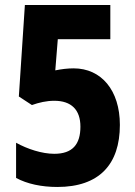

<svg xmlns="http://www.w3.org/2000/svg" viewBox="-20 -734 538 764"><path d="M208 10C375 10 457 -80 457 -237C457 -375 383 -462 273 -462C249 -462 225 -459 200 -454L210 -578H419V-714H79L55 -350L107 -316C135 -326 165 -333 196 -333C264 -333 300 -297 300 -230C300 -159 268 -122 196 -122C147 -122 89 -141 44 -166V-26C88 -2 146 10 208 10Z"/></svg>

Font: Noto Sans Devanagari UI Condensed ExtraBold
Style: Regular
Weight: 800
Width: 3
Designer: Jelle Bosma - Monotype Design Team
Foundry: Monotype Imaging Inc.
Version: Version 2.004